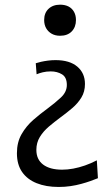

<svg xmlns="http://www.w3.org/2000/svg" viewBox="-20 -568 438 800"><path d="M224.5 211Q171.5 211 132.5 195.2Q93.5 179.5 72 148.5Q50.5 117.5 50.5 70.5Q50.5 24.5 70 -9.2Q89.5 -43 118.8 -68.5Q148 -94 177 -115Q209.5 -139 234 -162Q258.5 -185 258.5 -214Q258.5 -246 238.5 -258.2Q218.5 -270.5 191.5 -270.5Q173.5 -270.5 158.2 -266.8Q143 -263 132.5 -258.5L129 -304.5Q138 -307.5 151.2 -310.5Q164.5 -313.5 180 -315.5Q195.5 -317.5 211.5 -317.5Q270 -317.5 302 -290.5Q334 -263.5 334 -218Q334 -186 319.2 -161.8Q304.5 -137.5 281 -117.5Q257.5 -97.5 231.5 -78.5Q206.5 -60 183.5 -40.5Q160.5 -21 146 2.8Q131.5 26.5 131.5 56.5Q131.5 96.5 159.8 117.8Q188 139 239 139Q261.5 139 285.5 134.5Q309.5 130 334 121.5Q358.5 113 383.5 100L388 174.5Q375 180 357.2 186.2Q339.5 192.5 318.5 198.2Q297.5 204 273.8 207.5Q250 211 224.5 211ZM230.5 -419Q210 -419 195.2 -427.5Q180.5 -436 172.2 -450.5Q164 -465 164 -484.5Q164 -514 182.2 -531.2Q200.5 -548.5 230.5 -548.5Q251 -548.5 265.8 -540.8Q280.5 -533 288.5 -518.5Q296.5 -504 296.5 -484.5Q296.5 -455.5 279 -437.2Q261.5 -419 230.5 -419Z"/></svg>

Font: Commissioner Thin
Style: Regular
Weight: 400
Version: Version 1.000